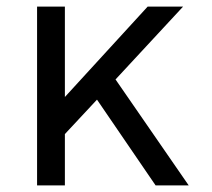

<svg xmlns="http://www.w3.org/2000/svg" viewBox="-20 -560 640 580"><path d="M92 0H176V-155L273 -259L450 0H550L329 -320L533 -540H426L176 -267V-540H92Z"/></svg>

Font: CommitMono
Style: 400Regular
Weight: 400
Monospace: yes
Designer: Eigil Nikolajsen
Foundry: Eigil Nikolajsen
Version: Version 1.143